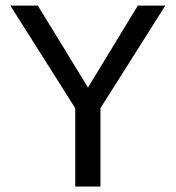

<svg xmlns="http://www.w3.org/2000/svg" viewBox="-20 -679 640 699"><path d="M345.7 -285.2V0H253.9V-285.2L17.6 -658.7H117.7L300.3 -360.4L481.9 -658.7H582Z"/></svg>

Font: Liberation Mono
Style: Regular
Weight: 400
Monospace: yes
Designer: Steve Matteson
Foundry: Ascender Corporation
Version: Version 2.1.5